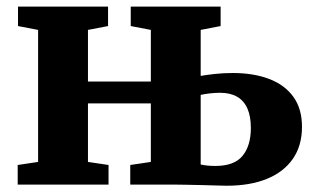

<svg xmlns="http://www.w3.org/2000/svg" viewBox="-20 -574 977 597"><path d="M685 3.5Q676 3.5 655 2.8Q634 2 608.5 1.5Q583 1 560.2 0.5Q537.5 0 525 0H385V-61L449 -70.5V-252.5H253.5V-70.5L317.5 -61V0H35V-61L98.5 -70.5V-481L36 -493V-553.5H316V-493L253.5 -481V-320.5H449V-481L386.5 -493V-553.5H666V-493L604 -481V-338Q620.5 -341 647.5 -344Q674.5 -347 703.5 -347Q768.5 -347 817 -328.5Q865.5 -310 892.2 -273Q919 -236 919 -179.5Q919 -121 890.5 -80Q862 -39 809.8 -17.8Q757.5 3.5 685 3.5ZM649.5 -58Q708.5 -58 734.2 -89.5Q760 -121 760 -176Q760 -213 749 -237.2Q738 -261.5 716.8 -273.5Q695.5 -285.5 664.5 -285.5Q647.5 -285.5 631.5 -283.5Q615.5 -281.5 604 -279V-62.5Q612.5 -60.5 624.5 -59.2Q636.5 -58 649.5 -58Z"/></svg>

Font: Merriweather 24pt ExtraBold
Style: Regular
Weight: 800
Version: Version 2.100